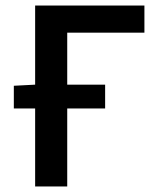

<svg xmlns="http://www.w3.org/2000/svg" viewBox="-20 -674 574 694"><path d="M30 -364V-282H107V0H223V-282H360V-368H223V-556H502V-654H107V-368Z"/></svg>

Font: DAIFUKU Sans Semibold
Style: Regular
Weight: 600
Designer: Original font ‘Source Sans 3’ : Paul D. Hunt
Foundry: Daifuku
Version: Version 1.000